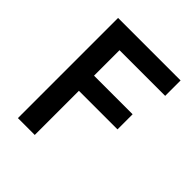

<svg xmlns="http://www.w3.org/2000/svg" viewBox="-188 -796 916 916"><g transform="rotate(45 270.0 -338.0)"><path d="M194.8 -571.8V-399.9H455.1V-297.9H194.8V0H81.1V-675.8H502.9V-571.8Z"/></g></svg>

Font: Lorenzo Sans Medium
Style: Regular
Weight: 500
Foundry: Intel Corporation
Version: Version 1.00; ttfautohint (v1.5)